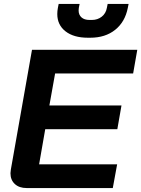

<svg xmlns="http://www.w3.org/2000/svg" viewBox="-20 -952 715 972"><path d="M33 -75Q33 -80 35 -94L142 -700H675L654 -580H259L230 -418H595L574 -298H209L178 -120H573L551 0H115Q77 0 55 -20.5Q33 -41 33 -75ZM270 -881Q270 -896 273 -912L277 -932H383L379 -912Q378 -907 378 -899Q378 -877 392.5 -864Q407 -851 433 -851H445Q474 -851 495 -867.5Q516 -884 521 -912L525 -932H631L627 -912Q613 -841 563 -801Q513 -761 437 -761H425Q353 -761 311.5 -793.5Q270 -826 270 -881Z"/></svg>

Font: Bai Jamjuree
Style: Bold Italic
Weight: 700
Italic angle: -10°
Designer: Katatrad Aksorn Co.,Ltd.
Foundry: Cadson Demak Co.,Ltd.
Version: Version 1.000; ttfautohint (v1.6)